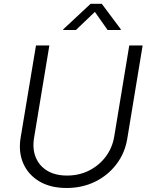

<svg xmlns="http://www.w3.org/2000/svg" viewBox="-20 -963 775 995"><path d="M325.2 11.2Q241.7 11.2 184.1 -22.9Q126.5 -57.1 100.6 -116.2Q74.7 -175.3 86.9 -249.5L166.5 -727.5H235.8L156.7 -249.5Q147 -191.9 165.3 -147.5Q183.6 -103 225.1 -78.1Q266.6 -53.2 327.6 -53.2Q390.6 -53.2 442.4 -79.6Q494.1 -106 528.1 -151.4Q562 -196.8 571.8 -254.4L649.9 -727.5H719.2L639.6 -244.6Q627.4 -169.9 583.5 -112.1Q539.6 -54.2 472.9 -21.5Q406.2 11.2 325.2 11.2ZM373.5 -807.6H307.1L308.1 -811.5L449.7 -943.4H507.3L606 -811.5L605 -807.6H537.6L471.7 -901.4Z"/></svg>

Font: Inter Light
Style: Italic
Weight: 300
Italic angle: -9.3988°
Designer: Rasmus Andersson
Foundry: rsms
Version: Version 4.001;git-66647c0bb